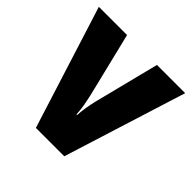

<svg xmlns="http://www.w3.org/2000/svg" viewBox="-147 -682 813 813"><g transform="rotate(45 259.5 -275.5)"><path d="M175 0 1 -551H170L241 -260Q246 -238 250.5 -213Q255 -188 256 -162H260Q261 -184 265 -208.5Q269 -233 275 -258L349 -551H518L345 0Z"/></g></svg>

Font: Noto Sans Bengali Condensed ExtraBold
Style: Regular
Weight: 800
Width: 3
Designer: Joana Ranito - Universal Thirst; Jelle Bosma - Monotype Design Team
Foundry: Universal Thirst ehf.
Version: Version 3.000; ttfautohint (v1.8.4.7-5d5b)